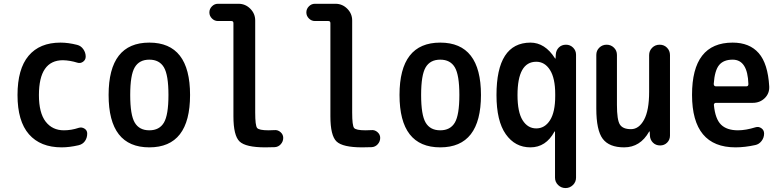

<svg xmlns="http://www.w3.org/2000/svg" viewBox="-20 -750 4040 990"><path d="M297.9 9.8Q188.5 9.8 129.4 -57.6Q70.3 -125 70.3 -259.8Q70.3 -394.5 127.4 -462.4Q184.6 -530.3 292 -530.3Q332 -530.3 377.9 -518.6Q397.5 -513.7 409.7 -496.1Q421.9 -478.5 421.9 -458Q421.9 -441.4 408.2 -431.6Q394.5 -421.9 378.9 -426.8Q341.8 -438.5 304.7 -439.5Q180.7 -439.5 180.7 -259.8Q180.7 -168 215.3 -123Q250 -78.1 309.6 -78.1Q347.7 -78.1 385.7 -90.8Q401.4 -95.7 415.5 -86.9Q429.7 -78.1 429.7 -61.5Q429.7 -39.1 418 -22.5Q406.2 -5.9 384.8 -1Q337.9 9.8 297.9 9.8Z M825.2 -402.8Q801.8 -442.4 750 -442.4Q698.2 -442.4 674.8 -402.8Q651.4 -363.3 651.4 -260.3Q651.4 -157.2 674.8 -117.7Q698.2 -78.1 750 -78.1Q801.8 -78.1 825.2 -117.7Q848.6 -157.2 848.6 -260.3Q848.6 -363.3 825.2 -402.8ZM960 -260.3Q960 9.8 750 9.8Q540 9.8 540 -260.3Q540 -530.3 750 -530.3Q960 -530.3 960 -260.3Z M1103.5 -641.6Q1085.9 -641.6 1072.8 -654.8Q1059.6 -668 1059.6 -686Q1059.6 -704.1 1072.8 -717.3Q1085.9 -730.5 1103.5 -730.5H1210Q1245.1 -730.5 1270.5 -705.1Q1295.9 -679.7 1295.9 -644.5V-169.9Q1295.9 -102.5 1305.7 -90.3Q1315.4 -78.1 1365.2 -78.1Q1383.8 -78.1 1394.5 -79.1Q1412.1 -81.1 1426.3 -68.8Q1440.4 -56.6 1440.4 -39.1Q1440.4 -20.5 1427.7 -6.3Q1415 7.8 1396.5 8.8Q1381.8 9.8 1347.7 9.8Q1247.1 9.8 1215.3 -20.5Q1183.6 -50.8 1183.6 -150.4V-630.9Q1183.6 -641.6 1172.9 -641.6Z M1603.5 -641.6Q1585.9 -641.6 1572.8 -654.8Q1559.6 -668 1559.6 -686Q1559.6 -704.1 1572.8 -717.3Q1585.9 -730.5 1603.5 -730.5H1710Q1745.1 -730.5 1770.5 -705.1Q1795.9 -679.7 1795.9 -644.5V-169.9Q1795.9 -102.5 1805.7 -90.3Q1815.4 -78.1 1865.2 -78.1Q1883.8 -78.1 1894.5 -79.1Q1912.1 -81.1 1926.3 -68.8Q1940.4 -56.6 1940.4 -39.1Q1940.4 -20.5 1927.7 -6.3Q1915 7.8 1896.5 8.8Q1881.8 9.8 1847.7 9.8Q1747.1 9.8 1715.3 -20.5Q1683.6 -50.8 1683.6 -150.4V-630.9Q1683.6 -641.6 1672.9 -641.6Z M2325.2 -402.8Q2301.8 -442.4 2250 -442.4Q2198.2 -442.4 2174.8 -402.8Q2151.4 -363.3 2151.4 -260.3Q2151.4 -157.2 2174.8 -117.7Q2198.2 -78.1 2250 -78.1Q2301.8 -78.1 2325.2 -117.7Q2348.6 -157.2 2348.6 -260.3Q2348.6 -363.3 2325.2 -402.8ZM2460 -260.3Q2460 9.8 2250 9.8Q2040 9.8 2040 -260.3Q2040 -530.3 2250 -530.3Q2460 -530.3 2460 -260.3Z M2745.1 -431.6Q2648.4 -431.6 2648.4 -259.8Q2648.4 -171.9 2674.8 -129.9Q2701.2 -87.9 2745.1 -87.9Q2789.1 -87.9 2815.9 -129.9Q2842.8 -171.9 2842.8 -254.9V-264.6Q2842.8 -346.7 2815.9 -389.2Q2789.1 -431.6 2745.1 -431.6ZM2714.8 9.8Q2635.7 9.8 2587.9 -58.1Q2540 -126 2540 -259.8Q2540 -529.3 2714.8 -530.3Q2790 -530.3 2841.8 -449.2Q2841.8 -448.2 2843.8 -448.2H2844.7L2845.7 -467.8Q2846.7 -490.2 2861.3 -504.9Q2876 -519.5 2898.4 -519.5Q2919.9 -519.5 2935.1 -504.4Q2950.2 -489.3 2950.2 -467.8V166Q2950.2 188.5 2934.1 204.1Q2918 219.7 2896 219.7Q2874 219.7 2857.9 204.1Q2841.8 188.5 2841.8 166V-72.3H2840.8Q2838.9 -72.3 2838.9 -71.3Q2794.9 9.8 2714.8 9.8Z M3198.2 9.8Q3121.1 9.8 3087.9 -34.2Q3054.7 -78.1 3054.7 -190.4V-466.8Q3054.7 -489.3 3070.3 -504.4Q3085.9 -519.5 3107.9 -519.5Q3129.9 -519.5 3145.5 -504.4Q3161.1 -489.3 3161.1 -466.8V-209Q3161.1 -131.8 3176.3 -107.9Q3191.4 -84 3233.4 -84Q3274.4 -84 3300.8 -132.3Q3327.1 -180.7 3327.1 -276.4V-465.8Q3327.1 -488.3 3342.8 -503.9Q3358.4 -519.5 3381.3 -519.5Q3404.3 -519.5 3419.4 -503.9Q3434.6 -488.3 3434.6 -465.8V-50.8Q3434.6 -29.3 3419.9 -14.6Q3405.3 0 3383.8 0Q3361.3 0 3346.7 -14.6Q3332 -29.3 3331.1 -50.8L3330.1 -71.3Q3330.1 -72.3 3329.1 -72.3Q3327.1 -72.3 3327.1 -71.3Q3281.2 9.8 3198.2 9.8Z M3757.8 -442.4Q3710.9 -442.4 3688 -414.6Q3665 -386.7 3660.2 -317.4Q3660.2 -305.7 3670.9 -304.7H3828.1Q3838.9 -304.7 3838.9 -316.4Q3835 -442.4 3757.8 -442.4ZM3772.5 9.8Q3548.8 9.8 3548.3 -260.3Q3547.9 -530.3 3757.8 -530.3Q3844.7 -530.3 3892.1 -476.1Q3939.5 -421.9 3946.3 -304.7Q3948.2 -268.6 3923.3 -244.1Q3898.4 -219.7 3861.3 -219.7H3670.9Q3666 -219.7 3663.1 -215.8Q3660.2 -211.9 3661.1 -208Q3668 -136.7 3697.8 -107.4Q3727.5 -78.1 3785.2 -78.1Q3825.2 -78.1 3876 -93.8Q3891.6 -98.6 3905.8 -88.9Q3919.9 -79.1 3919.9 -61.5Q3919.9 -40 3906.7 -22.9Q3893.6 -5.9 3874 -2Q3820.3 9.8 3772.5 9.8Z"/></svg>

Font: Rounded-X Mgen+ 2m medium
Style: Regular
Weight: 500
Designer: [Source Han Sans]
Ryoko NISHIZUKA  (kana & ideographs); Paul D. Hunt (Latin, Greek & Cyrillic); Wenlong ZHANG  (bopomofo
Version: Version 1.059.20150602